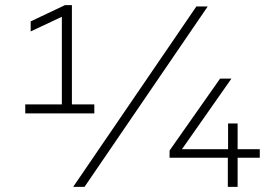

<svg xmlns="http://www.w3.org/2000/svg" viewBox="-20 -725 1041 745"><path d="M346 -320H259V-705H232L99 -642V-603L220 -660V-320H78V-285H346ZM264 0H308L786 -700H742ZM638 -113H864V0H902V-113H988V-146H902V-246H865V-146H686L878 -420H834L638 -141Z"/></svg>

Font: Chess Sans Light
Style: Regular
Weight: 300
Designer: Wolf Bōese
Foundry: Wolf Bōese
Version: Version 7.223;Glyphs 3.3 (3306)